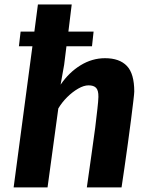

<svg xmlns="http://www.w3.org/2000/svg" viewBox="-20 -818 666 838"><path d="M39.5 0 121.5 -616H62.5L70 -680H130L145.5 -798.5H293L278.5 -680H388.5L381.5 -616H270L260 -535.5L244.5 -448.5Q281 -502 331.5 -533Q382 -564 438.5 -564Q501.5 -564 533.8 -530.2Q566 -496.5 566 -418.5Q566 -411 562 -377.2Q558 -343.5 551.8 -294.5Q545.5 -245.5 538 -191Q530.5 -136.5 523.2 -86Q516 -35.5 510.5 0H359Q371 -82 379.2 -142.8Q387.5 -203.5 395.5 -260.5Q401.5 -310.5 405.2 -343.5Q409 -376.5 409.5 -395Q410 -423.5 399.5 -434.5Q389 -445.5 366.5 -445.5Q346 -445.5 321.2 -431.2Q296.5 -417 273.2 -394Q250 -371 234.5 -344.5L187.5 0Z"/></svg>

Font: Merriweather Sans Italic
Style: Bold
Weight: 700
Italic angle: -7.5°
Designer: Eben Sorkin
Foundry: Eben Sorkin
Version: Version 1.008; ttfautohint (v1.7.19-72a1) -l 8 -r 50 -G 200 